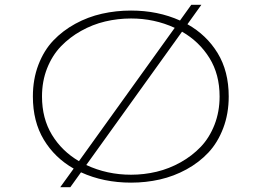

<svg xmlns="http://www.w3.org/2000/svg" viewBox="-20 -750 1090 800"><path d="M526 11Q411.5 11 317.5 -32L273 30H231L287 -47.5Q208 -92.5 162.5 -168Q117 -243.5 117 -348Q117 -420 140 -480Q163 -540 202 -581Q241 -622 293.5 -650.8Q346 -679.5 404.8 -692.8Q463.5 -706 526 -706Q637.5 -706 730 -664.5L777 -730H819L761 -649Q840.5 -604.5 886.8 -528.8Q933 -453 933 -348Q933 -276 910 -215.8Q887 -155.5 848.2 -114.2Q809.5 -73 757 -44.2Q704.5 -15.5 646.2 -2.2Q588 11 526 11ZM155 -348Q155 -256.5 196.5 -188.2Q238 -120 309 -78.5L708 -634Q623 -673 526 -673Q471 -673 418.2 -660.5Q365.5 -648 317.8 -621.2Q270 -594.5 233.8 -556.8Q197.5 -519 176.2 -465.2Q155 -411.5 155 -348ZM526 -22Q580.5 -22 632.8 -34.5Q685 -47 732.8 -73.8Q780.5 -100.5 816.5 -138.2Q852.5 -176 873.8 -230.2Q895 -284.5 895 -348Q895 -440 852.8 -508.2Q810.5 -576.5 738.5 -618L339.5 -62.5Q426 -22 526 -22Z"/></svg>

Font: League Mono Extended Thin
Style: Regular
Weight: 100
Width: 9
Designer: Tyler Finck
Foundry: The League of Moveable Type / Tyler Finck
Version: Version 2.210